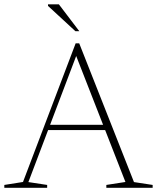

<svg xmlns="http://www.w3.org/2000/svg" viewBox="-22 -890 743 910"><path d="M193.5 -273.5V-298.5H488.5V-273.5ZM613 -27 701.5 -13.5V0H482V-13.5L572.5 -27.5L332.5 -641.5H345.5L112.5 -27L201.5 -13.5V0H-1.5V-13.5L87 -27.5L336.5 -684.5H353.5ZM354 -742H335.5L205.5 -862V-869.5H257Z"/></svg>

Font: Newsreader 16pt 16pt ExtraLight
Style: Regular
Weight: 250
Version: Version 1.003